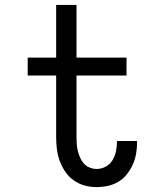

<svg xmlns="http://www.w3.org/2000/svg" viewBox="-20 -755 640 783"><path d="M374 8Q349 8 325 1.5Q301 -5 280.5 -19.5Q260 -34 246 -55Q232 -76 223.5 -99Q215 -122 212 -147Q209 -172 209 -197V-447H93V-520H209V-735H292V-520H496V-447H292V-197Q292 -182 293 -167.5Q294 -153 297.5 -139Q301 -125 307 -111.5Q313 -98 322.5 -87.5Q332 -77 346 -71.5Q360 -66 374 -66Q394 -66 411.5 -75.5Q429 -85 439 -102Q449 -119 453 -138Q457 -157 457 -177V-180H539V-174Q539 -151 535 -128Q531 -105 521.5 -84Q512 -63 497.5 -44.5Q483 -26 463 -14Q443 -2 420 3Q397 8 374 8Z"/></svg>

Font: Iosevka HT Extended
Style: Regular
Weight: 400
Width: 7
Monospace: yes
Designer: Belleve Invis
Foundry: Belleve Invis
Version: Version 32.3.0; ttfautohint (v1.8.4)